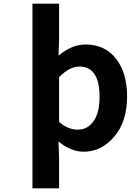

<svg xmlns="http://www.w3.org/2000/svg" viewBox="-20 -818 717 1053"><path d="M158 215V-798H304V-597L301 -513Q374 -574 449 -574Q555 -574 616 -496.5Q677 -419 677 -289Q677 -151 606.5 -68.5Q536 14 439 14Q368 14 301 -42L304 45V215ZM406 -107Q460 -107 493 -153Q526 -199 526 -287Q526 -453 415 -453Q362 -453 304 -395V-149Q353 -107 406 -107Z"/></svg>

Font: NotoSansHansBold
Style: Bold
Weight: 700
Designer: Ryoko NISHIZUKA  (kana & ideographs); Paul D. Hunt (Latin, Greek & Cyrillic); Wenlong ZHANG  (bopomofo); Sandoll Communi
Foundry: Adobe Systems Incorporated
Version: Version 1.00;December 8, 2021;FontCreator 13.0.0.2675 64-bit